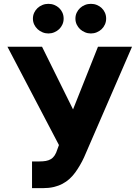

<svg xmlns="http://www.w3.org/2000/svg" viewBox="-20 -971 727 1001"><path d="M18.8 -727.3H199.2L360.8 -400.6L490.8 -727.3H668.3L418.3 -150.9Q408.4 -129.3 396.8 -109.6Q385.3 -89.8 372.2 -71.7Q359 -53.6 342.5 -38.5Q326 -23.4 305.4 -12.6Q284.8 -1.8 259.6 4.1Q234.4 9.9 203.8 9.9H147V-129.3H184.3Q204.2 -129.3 219.1 -131.9Q234 -134.6 245.4 -141.5Q256.7 -148.4 264.9 -160.7Q273.1 -172.9 279.1 -192.5L287.3 -214.8ZM373.2 -873.9Q373.2 -890.6 379.8 -904.7Q386.4 -918.7 397.4 -929Q408.4 -939.3 422.9 -945.1Q437.5 -951 453.8 -951Q470.5 -951 484.9 -945.1Q499.3 -939.3 510.1 -929Q521 -918.7 527.2 -904.7Q533.4 -890.6 533.4 -873.9Q533.4 -857.6 527 -843.4Q520.6 -829.2 509.8 -818.9Q498.9 -808.6 484.4 -802.6Q469.8 -796.5 453.8 -796.5Q437.9 -796.5 423.3 -802.6Q408.7 -808.6 397.5 -818.9Q386.4 -829.2 379.8 -843.4Q373.2 -857.6 373.2 -873.9ZM151.6 -873.9Q151.6 -890.6 158.2 -904.7Q164.8 -918.7 175.8 -929Q186.8 -939.3 201.3 -945.1Q215.9 -951 232.2 -951Q248.9 -951 263.3 -945.1Q277.7 -939.3 288.5 -929Q299.4 -918.7 305.6 -904.7Q311.8 -890.6 311.8 -873.9Q311.8 -857.6 305.4 -843.4Q299 -829.2 288.2 -818.9Q277.3 -808.6 262.8 -802.6Q248.2 -796.5 232.2 -796.5Q216.3 -796.5 201.7 -802.6Q187.1 -808.6 176 -818.9Q164.8 -829.2 158.2 -843.4Q151.6 -857.6 151.6 -873.9Z"/></svg>

Font: Inter P Extra Bold
Style: Regular
Weight: 800
Designer: Rasmus Andersson
Foundry: rsms
Version: Version 3.018;git-588b23468